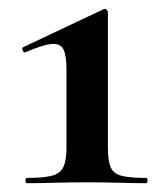

<svg xmlns="http://www.w3.org/2000/svg" viewBox="-20 -416 372 436"><path d="M41 0Q38 0 38 -6Q38 -12 41 -12Q79 -12 98 -17Q117 -22 124 -37Q131 -52 131 -81V-257Q131 -290 124 -304Q117 -318 96.5 -316Q76 -314 37 -297Q34 -296 31.5 -301.5Q29 -307 33 -309L215 -395Q219 -397 222 -394Q225 -391 225 -388V-81Q225 -52 231 -37Q237 -22 255.5 -17Q274 -12 312 -12Q315 -12 315 -6Q315 0 312 0Q284 0 250 -1Q216 -2 177 -2Q138 -2 103.5 -1Q69 0 41 0Z"/></svg>

Font: Cormorant Light
Style: Bold
Weight: 700
Version: Version 4.000